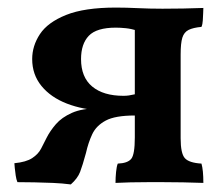

<svg xmlns="http://www.w3.org/2000/svg" viewBox="-20 -481 591 507"><path d="M285 2Q285 -12 286.5 -27Q288 -42 291 -49Q317 -50 326.5 -61.5Q336 -73 336 -118V-431L342 -400Q327 -405 312.5 -406.5Q298 -408 286 -408Q235 -408 214.5 -386.5Q194 -365 194 -325Q194 -277 223.5 -252.5Q253 -228 306 -228Q314 -228 320.5 -229Q327 -230 336 -232V-189H252Q199 -191 156.5 -207.5Q114 -224 89.5 -254Q65 -284 65 -325Q65 -360 85.5 -391Q106 -422 154.5 -441.5Q203 -461 286 -461Q313 -461 344 -459.5Q375 -458 409 -458Q432 -458 463.5 -458.5Q495 -459 517 -460Q517 -456 516.5 -446.5Q516 -437 515.5 -427Q515 -417 512 -410Q490 -408 478 -402Q466 -396 461.5 -381.5Q457 -367 457 -337V-116Q457 -76 468 -63.5Q479 -51 512 -49Q517 -32 517 2Q493 1 463 0.5Q433 0 410 0Q394 0 371 0Q348 0 325 0.5Q302 1 285 2ZM167 6Q144 3 119.5 2Q95 1 71 0.5Q47 0 26 0Q23 -7 21.5 -17.5Q20 -28 19 -37.5Q18 -47 18 -50Q49 -53 65 -63.5Q81 -74 88.5 -88.5Q96 -103 103 -117Q112 -135 127.5 -153Q143 -171 170 -183Q197 -195 240 -195H336V-176Q284 -176 259 -162.5Q234 -149 223.5 -126.5Q213 -104 207 -77Q198 -44 191.5 -27Q185 -10 167 6Z"/></svg>

Font: Vollkorn SemiBold
Style: Regular
Weight: 600
Designer: Friedrich Althausen
Foundry: Friedrich Althausen
Version: Version 5.000